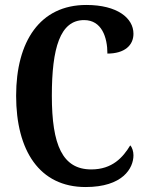

<svg xmlns="http://www.w3.org/2000/svg" viewBox="-20 -744 592 774"><path d="M325 10C475 10 518 -66 518 -118C518 -133 513 -150 505 -158C476 -110 433 -61 348 -61C232 -61 189 -159 189 -358C189 -550 222 -663 319 -663C390 -663 413 -594 413 -528C482 -528 518 -561 518 -608C518 -671 453 -724 328 -724C141 -724 45 -577 45 -358C45 -137 139 10 325 10Z"/></svg>

Font: Noto Serif Myanmar ExtraCondensed
Style: Bold
Weight: 700
Width: 2
Designer: Ben Mitchell and the Monotype Design Team
Foundry: Monotype Imaging Inc.
Version: Version 2.106